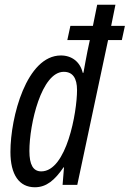

<svg xmlns="http://www.w3.org/2000/svg" viewBox="-20 -780 547 810"><path d="M127 10C176 10 211 -20 248 -74H250L244 0H306L436 -611H494L507 -671H449L467 -760H390L372 -671H277L264 -611H359L349 -564C343 -535 338 -505 332 -473H329C318 -519 283 -546 237 -546C92 -546 24 -286 24 -139C24 -43 61 10 127 10ZM154 -57C120 -57 104 -85 104 -143C104 -257 155 -477 249 -477C287 -477 305 -450 305 -400C305 -307 261 -57 154 -57Z"/></svg>

Font: Noto Sans ExtraCondensed
Style: Italic
Weight: 400
Width: 2
Italic angle: -12°
Designer: Monotype Design Team
Foundry: Monotype Imaging Inc.
Version: Version 2.013